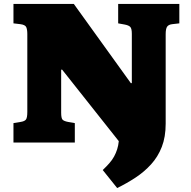

<svg xmlns="http://www.w3.org/2000/svg" viewBox="-20 -720 966 970"><path d="M48 0V-98L84 -104Q104 -107 111 -116Q118 -125 118 -155V-548Q118 -571 112.5 -583Q107 -595 82 -598L48 -602V-700H353L641 -300H646V-549Q646 -575 638.5 -583.5Q631 -592 610 -596L577 -602V-700H886V-602L851 -598Q832 -596 824.5 -585.5Q817 -575 817 -547V-95Q817 -28 797.5 22Q778 72 743.5 110Q709 148 665 177Q621 206 572 230L499 139Q518 121 532.5 104.5Q547 88 556.5 70.5Q566 53 572 34Q578 15 580 -6V-7L294 -368H289V-151Q289 -123 296 -115.5Q303 -108 324 -104L358 -98V0Z"/></svg>

Font: Literata Variable Black
Style: Regular
Weight: 900
Designer: Latin by Veronika Burian and Jose Scaglione. Greek by Irene Vlachou. Cyrillic by Vera Evstafieva.
Foundry: TypeTogether
Version: Version 3.021